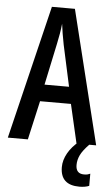

<svg xmlns="http://www.w3.org/2000/svg" viewBox="-62 -754 596 1022"><g transform="rotate(5 236.0 -243.5)"><path d="M367 0 319 -208H154L107 0H0L173 -714H296L472 0ZM253 -519Q241 -580 235 -629Q230 -579 217 -520L170 -298H301ZM377 113Q377 160 421 160Q433 160 440.5 158Q448 156 454 153V218Q445 222 431.5 224.5Q418 227 402 227Q300 227 300 131Q300 94 321 56.5Q342 19 382 -13L435 0Q402 34 389.5 60Q377 86 377 113Z"/></g></svg>

Font: Noto Sans Thai Looped ExtraCondensed Medium
Style: Regular
Weight: 500
Width: 2
Designer: Sasikarn Vongin, Ben Mitchell
Foundry: The Fontpad Ltd
Version: Version 1.001; ttfautohint (v1.8.4.7-5d5b)